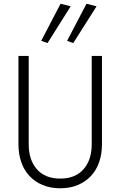

<svg xmlns="http://www.w3.org/2000/svg" viewBox="-20 -1000 646 1030"><path d="M235 -769 359 -966 305 -980 201 -781ZM373 -769 498 -966 444 -980 340 -781ZM79 -700V-226Q79 -174 94 -130.5Q109 -87 138 -56Q167 -25 208.5 -7.5Q250 10 303 10Q356 10 397.5 -7.5Q439 -25 468 -56Q497 -87 512 -130.5Q527 -174 527 -226V-700H472V-226Q472 -142 428 -92Q384 -42 303 -42Q222 -42 178 -92Q134 -142 134 -226V-700Z"/></svg>

Font: Jost Light
Style: Regular
Weight: 300
Version: Version 3.710